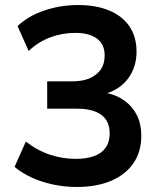

<svg xmlns="http://www.w3.org/2000/svg" viewBox="-20 -735 640 765"><path d="M286 10Q239 10 193 0.5Q147 -9 107.5 -27Q68 -45 38 -70L83 -171Q129 -135 179.5 -118.5Q230 -102 282 -102Q323 -102 353.5 -112.5Q384 -123 400.5 -146Q417 -169 417 -203Q417 -253 383.5 -277.5Q350 -302 286 -302H168V-411H271Q309 -411 337 -423Q365 -435 381 -457.5Q397 -480 397 -514Q397 -559 366 -581.5Q335 -604 280 -604Q230 -604 182.5 -587Q135 -570 94 -532L50 -631Q93 -672 157.5 -693.5Q222 -715 291 -715Q363 -715 415.5 -693Q468 -671 496 -629.5Q524 -588 524 -529Q524 -469 492 -424.5Q460 -380 402 -362V-365Q444 -357 476 -334Q508 -311 525.5 -276Q543 -241 543 -194Q543 -130 511.5 -84.5Q480 -39 422.5 -14.5Q365 10 286 10Z"/></svg>

Font: Nunito Sans 9pt
Style: Bold
Weight: 700
Version: Version 3.101;gftools[0.9.27]